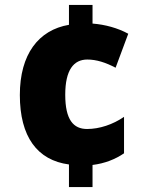

<svg xmlns="http://www.w3.org/2000/svg" viewBox="-20 -744 593 774"><path d="M353 -649V-724H258V-644C135 -623 60 -525 60 -361C60 -193 130 -98 258 -81V10H353V-79C402 -85 445 -102 480 -126V-273C435 -242 381 -224 331 -224C276 -224 243 -261 243 -362C243 -462 277 -504 332 -504C369 -504 406 -492 446 -471L497 -608C455 -631 404 -645 353 -649Z"/></svg>

Font: Noto Sans Georgian SemiCondensed Black
Style: Regular
Weight: 900
Width: 4
Designer: Monotype Design Team, Akaki Razmadze
Foundry: Google LLC
Version: Version 2.005